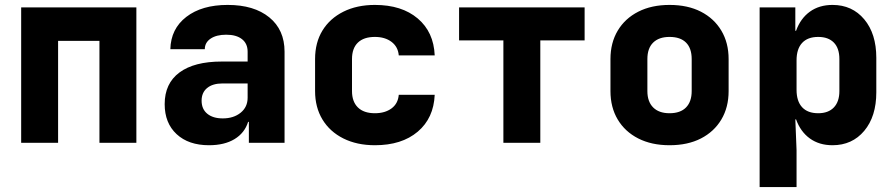

<svg xmlns="http://www.w3.org/2000/svg" viewBox="-20 -580 3640 780"><path d="M66 0V-550H534V0H384V-414H216V0Z M829 10Q746 10 697.5 -35Q649 -80 649 -157Q649 -241 709 -285.5Q769 -330 881 -330H986V-370Q986 -403 963 -421Q940 -439 899 -439Q859 -439 835.5 -423Q812 -407 812 -380H672Q674 -463 737 -511.5Q800 -560 905 -560Q1012 -560 1074 -509.5Q1136 -459 1136 -370V0H991V-85H988Q974 -40 933 -15Q892 10 829 10ZM885 -99Q929 -99 957.5 -122Q986 -145 986 -183V-241H884Q844 -241 821.5 -222.5Q799 -204 799 -171Q799 -137 822 -118Q845 -99 885 -99Z M1503 10Q1430 10 1375 -17.5Q1320 -45 1290 -94.5Q1260 -144 1260 -210V-340Q1260 -407 1290 -456Q1320 -505 1375 -532.5Q1430 -560 1503 -560Q1612 -560 1677 -505Q1742 -450 1746 -355H1600Q1597 -390 1570.5 -410Q1544 -430 1503 -430Q1458 -430 1434 -407Q1410 -384 1410 -340V-210Q1410 -167 1434 -143.5Q1458 -120 1503 -120Q1544 -120 1570.5 -139.5Q1597 -159 1600 -195H1746Q1742 -100 1677 -45Q1612 10 1503 10Z M2025 0V-416H1845V-550H2355V-416H2175V0Z M2700 10Q2627 10 2573 -17.5Q2519 -45 2489.5 -94.5Q2460 -144 2460 -210V-340Q2460 -406 2489.5 -455.5Q2519 -505 2573 -532.5Q2627 -560 2700 -560Q2774 -560 2827.5 -532.5Q2881 -505 2910.5 -455.5Q2940 -406 2940 -340V-210Q2940 -144 2910.5 -94.5Q2881 -45 2827.5 -17.5Q2774 10 2700 10ZM2700 -120Q2744 -120 2767 -143.5Q2790 -167 2790 -210V-340Q2790 -384 2767 -407Q2744 -430 2700 -430Q2657 -430 2633.5 -407Q2610 -384 2610 -340V-210Q2610 -167 2633.5 -143.5Q2657 -120 2700 -120Z M3066 180V-550H3211V-455H3214Q3232 -505 3270 -532.5Q3308 -560 3362 -560Q3442 -560 3491 -501.5Q3540 -443 3540 -345V-205Q3540 -107 3491 -48.5Q3442 10 3362 10Q3308 10 3270 -17.5Q3232 -45 3214 -95H3211L3216 30V180ZM3304 -120Q3345 -120 3367.5 -143.5Q3390 -167 3390 -210V-340Q3390 -384 3367.5 -407Q3345 -430 3304 -430Q3261 -430 3238.5 -405.5Q3216 -381 3216 -335V-215Q3216 -169 3238.5 -144.5Q3261 -120 3304 -120Z"/></svg>

Font: NKDuy Mono ExtraBold
Style: Regular
Weight: 800
Monospace: yes
Designer: NKDuy
Foundry: NKDuy
Version: Version 2.251; ttfautohint (v1.8.4.7-5d5b)